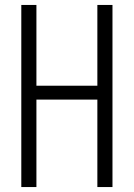

<svg xmlns="http://www.w3.org/2000/svg" viewBox="-20 -755 540 775"><path d="M66 0V-735H127V-409H373V-735H434V0H373V-353H127V0Z"/></svg>

Font: Iosevka Term Curly Light
Style: Regular
Weight: 300
Designer: Belleve Invis
Foundry: Belleve Invis
Version: Version 32.3.0